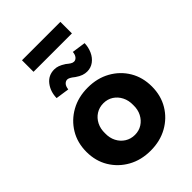

<svg xmlns="http://www.w3.org/2000/svg" viewBox="-273 -1063 1188 1188"><g transform="rotate(-45 320.5 -469.5)"><path d="M34 -266Q34 -346 71.5 -408Q109 -470 173.5 -506Q238 -542 321 -542Q404 -542 468.5 -506Q533 -470 570 -408Q607 -346 607 -266Q607 -186 570 -124Q533 -62 468.5 -26Q404 10 321 10Q238 10 173.5 -26Q109 -62 71.5 -124Q34 -186 34 -266ZM444 -266Q445 -306 429 -337.5Q413 -369 385 -387Q357 -405 321 -405Q285 -405 256.5 -387Q228 -369 212 -337.5Q196 -306 197 -266Q196 -226 212 -195Q228 -164 256.5 -146Q285 -128 321 -128Q357 -128 385 -146Q413 -164 429 -195Q445 -226 444 -266ZM313 -642Q296 -656 285 -661.5Q274 -667 267 -667Q253 -667 242 -655.5Q231 -644 228 -619L139 -632Q140 -688 171 -728Q202 -768 254 -768Q271 -768 288 -762Q305 -756 328 -741Q341 -730 352.5 -722.5Q364 -715 375 -715Q389 -715 399.5 -727.5Q410 -740 412 -763L502 -750Q501 -715 487 -683.5Q473 -652 447.5 -633Q422 -614 389 -614Q372 -614 354 -620Q336 -626 313 -642ZM153 -848V-949H489V-848Z"/></g></svg>

Font: Mach
Style: Bold
Weight: 700
Version: Version 1.002